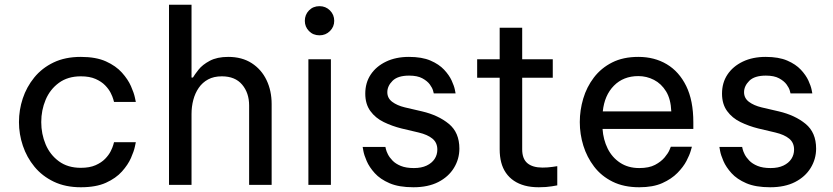

<svg xmlns="http://www.w3.org/2000/svg" viewBox="-20 -780 3513 810"><path d="M321 10Q256 10 207 -13.5Q158 -37 125.5 -76.5Q93 -116 76.5 -165Q60 -214 60 -265Q60 -316 76 -364.5Q92 -413 124.5 -453Q157 -493 206 -516.5Q255 -540 321 -540Q385 -540 427 -521Q469 -502 494.5 -473.5Q520 -445 532.5 -416.5Q545 -388 549 -369Q553 -350 553 -350H461Q461 -350 458 -361Q455 -372 447 -388Q439 -404 423.5 -420Q408 -436 383 -447Q358 -458 321 -458Q266 -458 228.5 -430.5Q191 -403 172.5 -359Q154 -315 154 -265Q154 -215 172.5 -171Q191 -127 228.5 -99.5Q266 -72 321 -72Q358 -72 383 -83Q408 -94 423.5 -110Q439 -126 447 -142Q455 -158 458 -169Q461 -180 461 -180H553Q553 -180 549 -161Q545 -142 532.5 -113.5Q520 -85 494.5 -56.5Q469 -28 427 -9Q385 10 321 10Z M788 0H693V-760H788V-453H794Q801 -465 817.5 -486Q834 -507 865 -523.5Q896 -540 943 -540Q1001 -540 1042 -513.5Q1083 -487 1104.5 -442Q1126 -397 1126 -341V0H1031V-335Q1031 -388 1001.5 -423Q972 -458 916 -458Q882 -458 858 -445Q834 -432 818.5 -409.5Q803 -387 795.5 -358.5Q788 -330 788 -299Z M1376 0H1281V-530H1376ZM1328 -631Q1301 -631 1283.5 -649Q1266 -667 1266 -692Q1266 -718 1283.5 -736Q1301 -754 1328 -754Q1354 -754 1372 -736Q1390 -718 1390 -692Q1390 -667 1372 -649Q1354 -631 1328 -631Z M1724 10Q1663 10 1623.5 -7Q1584 -24 1561 -49.5Q1538 -75 1527 -100.5Q1516 -126 1513 -143Q1510 -160 1510 -160H1606Q1606 -160 1608 -151Q1610 -142 1616.5 -129Q1623 -116 1636 -102.5Q1649 -89 1671 -80Q1693 -71 1726 -71Q1758 -71 1780 -81.5Q1802 -92 1813.5 -109.5Q1825 -127 1825 -149Q1825 -178 1804.5 -195Q1784 -212 1746 -221L1674 -238Q1634 -248 1599 -265Q1564 -282 1542.5 -311.5Q1521 -341 1521 -385Q1521 -431 1544 -465.5Q1567 -500 1608.5 -520Q1650 -540 1705 -540Q1760 -540 1796 -524.5Q1832 -509 1853.5 -486Q1875 -463 1885.5 -440Q1896 -417 1899 -401.5Q1902 -386 1902 -386H1810Q1810 -386 1807 -397.5Q1804 -409 1793.5 -423.5Q1783 -438 1762 -449.5Q1741 -461 1706 -461Q1658 -461 1636 -439Q1614 -417 1614 -391Q1614 -366 1634.5 -350.5Q1655 -335 1688 -327L1761 -310Q1829 -294 1873.5 -257.5Q1918 -221 1918 -153Q1918 -109 1895 -71.5Q1872 -34 1829 -12Q1786 10 1724 10Z M2253 10Q2220 10 2194 3Q2168 -4 2148 -17.5Q2128 -31 2114.5 -50.5Q2101 -70 2094.5 -95Q2088 -120 2088 -150V-663H2183V-150Q2183 -110 2205 -91.5Q2227 -73 2269 -73Q2291 -73 2311 -76Q2331 -79 2331 -79V2Q2331 2 2308 6Q2285 10 2253 10ZM2312 -452H1993V-530H2312Z M2677 10Q2612 10 2564.5 -13.5Q2517 -37 2486.5 -77Q2456 -117 2441 -165.5Q2426 -214 2426 -265Q2426 -315 2440.5 -364Q2455 -413 2485.5 -453Q2516 -493 2562.5 -516.5Q2609 -540 2673 -540Q2741 -540 2793 -509Q2845 -478 2875 -417Q2905 -356 2905 -264V-236H2522Q2525 -191 2543.5 -153.5Q2562 -116 2596 -93.5Q2630 -71 2677 -71Q2718 -71 2743.5 -84.5Q2769 -98 2784 -116Q2799 -134 2804.5 -147.5Q2810 -161 2810 -161H2899Q2899 -161 2894 -143.5Q2889 -126 2876 -101Q2863 -76 2838 -50.5Q2813 -25 2774 -7.5Q2735 10 2677 10ZM2523 -310H2812Q2810 -362 2790 -394.5Q2770 -427 2739 -443Q2708 -459 2673 -459Q2610 -459 2570 -418.5Q2530 -378 2523 -310Z M3229 10Q3168 10 3128.5 -7Q3089 -24 3066 -49.5Q3043 -75 3032 -100.5Q3021 -126 3018 -143Q3015 -160 3015 -160H3111Q3111 -160 3113 -151Q3115 -142 3121.5 -129Q3128 -116 3141 -102.5Q3154 -89 3176 -80Q3198 -71 3231 -71Q3263 -71 3285 -81.5Q3307 -92 3318.5 -109.5Q3330 -127 3330 -149Q3330 -178 3309.5 -195Q3289 -212 3251 -221L3179 -238Q3139 -248 3104 -265Q3069 -282 3047.5 -311.5Q3026 -341 3026 -385Q3026 -431 3049 -465.5Q3072 -500 3113.5 -520Q3155 -540 3210 -540Q3265 -540 3301 -524.5Q3337 -509 3358.5 -486Q3380 -463 3390.5 -440Q3401 -417 3404 -401.5Q3407 -386 3407 -386H3315Q3315 -386 3312 -397.5Q3309 -409 3298.5 -423.5Q3288 -438 3267 -449.5Q3246 -461 3211 -461Q3163 -461 3141 -439Q3119 -417 3119 -391Q3119 -366 3139.5 -350.5Q3160 -335 3193 -327L3266 -310Q3334 -294 3378.5 -257.5Q3423 -221 3423 -153Q3423 -109 3400 -71.5Q3377 -34 3334 -12Q3291 10 3229 10Z"/></svg>

Font: Be Vietnam Pro Variable Thin
Style: Regular
Weight: 100
Designer: Lam Bao, Tony Le, Vietanh Nguyen
Foundry: Yellow Type Foundry
Version: Version 1.002